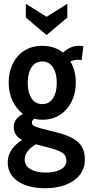

<svg xmlns="http://www.w3.org/2000/svg" viewBox="-20 -748 470 1018"><path d="M430 98Q430 168 371.5 209Q313 250 219 250Q130 250 75.5 213.5Q21 177 21 113Q21 43 97 -6Q53 -29 53 -74Q53 -119 102 -144Q66 -171 46 -214.5Q26 -258 26 -310Q26 -365 47.5 -409.5Q69 -454 109 -479.5Q149 -505 204 -505Q269 -505 314 -469Q353 -505 397 -505Q410 -505 422 -503L413 -429Q403 -431 393 -431Q375 -431 353 -423Q382 -374 382 -310Q382 -256 360.5 -211Q339 -166 298.5 -139.5Q258 -113 204 -113Q184 -113 161 -118Q149 -109 149 -99Q149 -88 158.5 -81.5Q168 -75 190 -69L281 -46Q360 -26 395 6.5Q430 39 430 98ZM127 -310Q127 -258 147 -227Q167 -196 204 -196Q241 -196 261 -227Q281 -258 281 -310Q281 -360 261 -391Q241 -422 204 -422Q167 -422 147 -391Q127 -360 127 -310ZM332 104Q332 79 314.5 65Q297 51 254 39L170 17Q111 53 111 97Q111 131 141.5 149Q172 167 223 167Q272 167 302 150.5Q332 134 332 104ZM117 -655V-728L227 -659L337 -728V-655L227 -562Z"/></svg>

Font: Cabin Condensed SemiBold
Style: Regular
Weight: 600
Width: 3
Designer: Pablo Impallari
Foundry: Pablo Impallari. http://www.impallari.com Igino Marini. http://www.ikern.com
Version: Version 2.001